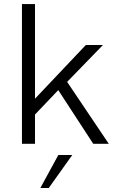

<svg xmlns="http://www.w3.org/2000/svg" viewBox="-20 -710 573 948"><path d="M88.4 0V-689.9H152.8V-222.7L403.8 -487.8H488.3L311.5 -305.7L517.1 0H440.4L267.6 -265.1L152.8 -144.5V0ZM179.2 218.3 268.1 55.2H336.9L220.7 218.3Z"/></svg>

Font: HK Grotesk Legacy
Style: Regular
Weight: 400
Designer: Alfredo Marco Pradil
Foundry: Hanken Design Co.
Version: Version 2.022;PS 002.022;hotconv 1.0.88;makeotf.lib2.5.64775